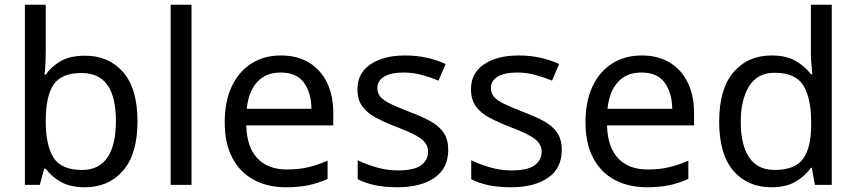

<svg xmlns="http://www.w3.org/2000/svg" viewBox="-20 -780 3614 810"><path d="M173 -575Q173 -541 171.5 -511.5Q170 -482 168 -465H173Q196 -499 236 -522Q276 -545 339 -545Q439 -545 499.5 -475.5Q560 -406 560 -268Q560 -130 499 -60Q438 10 339 10Q276 10 236 -13Q196 -36 173 -68H166L148 0H85V-760H173ZM324 -472Q239 -472 206 -423Q173 -374 173 -271V-267Q173 -168 205.5 -115.5Q238 -63 326 -63Q398 -63 433.5 -116Q469 -169 469 -269Q469 -370 433.5 -421Q398 -472 324 -472Z M788 0H700V-760H788Z M1165 -546Q1234 -546 1283.5 -516Q1333 -486 1359.5 -431.5Q1386 -377 1386 -304V-251H1019Q1021 -160 1065.5 -112.5Q1110 -65 1190 -65Q1241 -65 1280.5 -74.5Q1320 -84 1362 -102V-25Q1321 -7 1281 1.5Q1241 10 1186 10Q1110 10 1051.5 -21Q993 -52 960.5 -113.5Q928 -175 928 -264Q928 -352 957.5 -415Q987 -478 1040.5 -512Q1094 -546 1165 -546ZM1164 -474Q1101 -474 1064.5 -433.5Q1028 -393 1021 -321H1294Q1293 -389 1262 -431.5Q1231 -474 1164 -474Z M1871 -148Q1871 -70 1813 -30Q1755 10 1657 10Q1601 10 1560.5 1Q1520 -8 1489 -24V-104Q1521 -88 1566.5 -74.5Q1612 -61 1659 -61Q1726 -61 1756 -82.5Q1786 -104 1786 -140Q1786 -160 1775 -176Q1764 -192 1735.5 -208Q1707 -224 1654 -244Q1602 -264 1565 -284Q1528 -304 1508 -332Q1488 -360 1488 -404Q1488 -472 1543.5 -509Q1599 -546 1689 -546Q1738 -546 1780.5 -536.5Q1823 -527 1860 -510L1830 -440Q1796 -454 1759 -464Q1722 -474 1683 -474Q1629 -474 1600.5 -456.5Q1572 -439 1572 -409Q1572 -387 1585 -371.5Q1598 -356 1628.5 -341.5Q1659 -327 1710 -307Q1761 -288 1797 -268Q1833 -248 1852 -219.5Q1871 -191 1871 -148Z M2350 -148Q2350 -70 2292 -30Q2234 10 2136 10Q2080 10 2039.5 1Q1999 -8 1968 -24V-104Q2000 -88 2045.5 -74.5Q2091 -61 2138 -61Q2205 -61 2235 -82.5Q2265 -104 2265 -140Q2265 -160 2254 -176Q2243 -192 2214.5 -208Q2186 -224 2133 -244Q2081 -264 2044 -284Q2007 -304 1987 -332Q1967 -360 1967 -404Q1967 -472 2022.5 -509Q2078 -546 2168 -546Q2217 -546 2259.5 -536.5Q2302 -527 2339 -510L2309 -440Q2275 -454 2238 -464Q2201 -474 2162 -474Q2108 -474 2079.5 -456.5Q2051 -439 2051 -409Q2051 -387 2064 -371.5Q2077 -356 2107.5 -341.5Q2138 -327 2189 -307Q2240 -288 2276 -268Q2312 -248 2331 -219.5Q2350 -191 2350 -148Z M2687 -546Q2756 -546 2805.5 -516Q2855 -486 2881.5 -431.5Q2908 -377 2908 -304V-251H2541Q2543 -160 2587.5 -112.5Q2632 -65 2712 -65Q2763 -65 2802.5 -74.5Q2842 -84 2884 -102V-25Q2843 -7 2803 1.5Q2763 10 2708 10Q2632 10 2573.5 -21Q2515 -52 2482.5 -113.5Q2450 -175 2450 -264Q2450 -352 2479.5 -415Q2509 -478 2562.5 -512Q2616 -546 2687 -546ZM2686 -474Q2623 -474 2586.5 -433.5Q2550 -393 2543 -321H2816Q2815 -389 2784 -431.5Q2753 -474 2686 -474Z M3234 10Q3134 10 3074 -59.5Q3014 -129 3014 -267Q3014 -405 3074.5 -475.5Q3135 -546 3235 -546Q3297 -546 3336.5 -523Q3376 -500 3401 -467H3407Q3406 -480 3403.5 -505.5Q3401 -531 3401 -546V-760H3489V0H3418L3405 -72H3401Q3377 -38 3337 -14Q3297 10 3234 10ZM3248 -63Q3333 -63 3367.5 -109.5Q3402 -156 3402 -250V-266Q3402 -366 3369 -419.5Q3336 -473 3247 -473Q3176 -473 3140.5 -416.5Q3105 -360 3105 -265Q3105 -169 3140.5 -116Q3176 -63 3248 -63Z"/></svg>

Font: Noto Sans Tai Tham
Style: Regular
Weight: 400
Designer: Monotype Design Team 2013. Revised by David WIlliams 2020
Foundry: Monotype Imaging Inc.
Version: Version 2.002